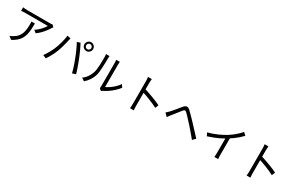

<svg xmlns="http://www.w3.org/2000/svg" viewBox="229 -2526 6523 4278"><g transform="rotate(30 3490.0 -386.5)"><path d="M931 -676Q925 -669 917.5 -659Q910 -649 904 -640Q885 -606 847.5 -556.5Q810 -507 761 -455.5Q712 -404 655 -364L589 -417Q624 -437 657.5 -465.5Q691 -494 720.5 -525.5Q750 -557 772.5 -587.5Q795 -618 808 -641Q792 -641 756.5 -641Q721 -641 672.5 -641Q624 -641 569 -641Q514 -641 460 -641Q406 -641 359 -641Q312 -641 280 -641Q248 -641 238 -641Q210 -641 182 -639.5Q154 -638 124 -635V-726Q150 -722 180 -719.5Q210 -717 238 -717Q248 -717 281 -717Q314 -717 361.5 -717Q409 -717 465 -717Q521 -717 576.5 -717Q632 -717 681 -717Q730 -717 764.5 -717Q799 -717 812 -717Q822 -717 835.5 -717.5Q849 -718 862 -720Q875 -722 882 -723ZM532 -544Q532 -463 527 -392Q522 -321 507 -259Q492 -197 461.5 -144.5Q431 -92 380 -46.5Q329 -1 253 37L179 -23Q200 -30 224 -41.5Q248 -53 269 -68Q328 -103 363 -147Q398 -191 415.5 -242.5Q433 -294 439.5 -351.5Q446 -409 446 -471Q446 -490 445.5 -507Q445 -524 442 -544Z M1763 -697Q1763 -670 1782 -650.5Q1801 -631 1829 -631Q1856 -631 1875.5 -650.5Q1895 -670 1895 -697Q1895 -725 1875.5 -744.5Q1856 -764 1829 -764Q1801 -764 1782 -744.5Q1763 -725 1763 -697ZM1717 -697Q1717 -728 1732 -753.5Q1747 -779 1772.5 -794.5Q1798 -810 1829 -810Q1859 -810 1885 -794.5Q1911 -779 1926 -753.5Q1941 -728 1941 -697Q1941 -666 1926 -641Q1911 -616 1885 -600.5Q1859 -585 1829 -585Q1798 -585 1772.5 -600.5Q1747 -616 1732 -641Q1717 -666 1717 -697ZM1198 -301Q1214 -340 1229.5 -386Q1245 -432 1258.5 -481.5Q1272 -531 1282 -579.5Q1292 -628 1296 -672L1385 -653Q1383 -642 1379 -629.5Q1375 -617 1372 -604Q1369 -591 1367 -580Q1362 -557 1353 -520Q1344 -483 1332 -439Q1320 -395 1306 -350.5Q1292 -306 1276 -268Q1258 -222 1234.5 -173.5Q1211 -125 1184 -79Q1157 -33 1129 7L1044 -29Q1091 -92 1131.5 -165.5Q1172 -239 1198 -301ZM1690 -339Q1675 -378 1657 -421Q1639 -464 1619 -507.5Q1599 -551 1580.5 -589.5Q1562 -628 1545 -655L1626 -682Q1641 -656 1659.5 -618Q1678 -580 1698 -537Q1718 -494 1737 -450Q1756 -406 1772 -366Q1787 -329 1804 -283.5Q1821 -238 1837.5 -191.5Q1854 -145 1868 -101.5Q1882 -58 1892 -24L1803 5Q1791 -46 1772.5 -105.5Q1754 -165 1733 -225.5Q1712 -286 1690 -339Z M2504 -21Q2507 -33 2508.5 -47.5Q2510 -62 2510 -77Q2510 -87 2510 -121Q2510 -155 2510 -204.5Q2510 -254 2510 -312Q2510 -370 2510 -428.5Q2510 -487 2510 -538Q2510 -589 2510 -626Q2510 -663 2510 -676Q2510 -705 2508 -724.5Q2506 -744 2505 -750H2597Q2597 -744 2595 -724Q2593 -704 2593 -676Q2593 -662 2593 -626.5Q2593 -591 2593 -540.5Q2593 -490 2593 -432.5Q2593 -375 2593 -319Q2593 -263 2593 -215.5Q2593 -168 2593 -137Q2593 -106 2593 -99Q2640 -121 2693 -157Q2746 -193 2796.5 -241Q2847 -289 2885 -345L2932 -277Q2889 -219 2831.5 -166Q2774 -113 2712 -71Q2650 -29 2591 0Q2579 7 2570.5 13Q2562 19 2557 23ZM2046 -26Q2109 -71 2153 -135Q2197 -199 2220 -272Q2231 -306 2237 -357Q2243 -408 2246 -465.5Q2249 -523 2249.5 -577.5Q2250 -632 2250 -674Q2250 -696 2248 -713.5Q2246 -731 2243 -747H2335Q2334 -741 2333 -729.5Q2332 -718 2331 -704Q2330 -690 2330 -675Q2330 -633 2329 -576.5Q2328 -520 2324.5 -458.5Q2321 -397 2315.5 -342Q2310 -287 2299 -250Q2277 -170 2230.5 -99Q2184 -28 2121 25Z M3317 -88Q3317 -102 3317 -144.5Q3317 -187 3317 -245.5Q3317 -304 3317 -368.5Q3317 -433 3317 -494Q3317 -555 3317 -602Q3317 -649 3317 -670Q3317 -691 3315 -721Q3313 -751 3309 -774H3407Q3405 -752 3402.5 -722Q3400 -692 3400 -670Q3400 -631 3400 -576.5Q3400 -522 3400 -460.5Q3400 -399 3400.5 -338.5Q3401 -278 3401 -225.5Q3401 -173 3401 -136.5Q3401 -100 3401 -88Q3401 -72 3401.5 -51Q3402 -30 3404 -8.5Q3406 13 3407 30H3310Q3314 6 3315.5 -27Q3317 -60 3317 -88ZM3383 -512Q3432 -497 3491.5 -476.5Q3551 -456 3613 -433Q3675 -410 3730.5 -386.5Q3786 -363 3827 -342L3793 -257Q3750 -281 3696 -304.5Q3642 -328 3585.5 -351Q3529 -374 3476.5 -392.5Q3424 -411 3383 -423Z M4042 -282Q4062 -298 4077.5 -313.5Q4093 -329 4113 -348Q4131 -366 4154.5 -394Q4178 -422 4205.5 -455Q4233 -488 4260 -521Q4287 -554 4310 -582Q4350 -629 4389 -634.5Q4428 -640 4479 -591Q4509 -563 4545.5 -525.5Q4582 -488 4618.5 -450.5Q4655 -413 4684 -382Q4718 -346 4760 -300.5Q4802 -255 4846 -208Q4890 -161 4928 -119L4859 -46Q4824 -90 4784 -136.5Q4744 -183 4706 -227.5Q4668 -272 4636 -308Q4614 -332 4587 -361.5Q4560 -391 4533 -420Q4506 -449 4482.5 -473.5Q4459 -498 4443 -513Q4414 -542 4395.5 -539.5Q4377 -537 4351 -506Q4333 -484 4310 -454.5Q4287 -425 4262 -393.5Q4237 -362 4214 -333Q4191 -304 4174 -283Q4159 -264 4143.5 -242.5Q4128 -221 4117 -206Z M5066 -361Q5196 -396 5308 -446Q5420 -496 5503 -548Q5555 -581 5604.5 -619.5Q5654 -658 5698 -700Q5742 -742 5776 -783L5843 -721Q5801 -676 5752 -633Q5703 -590 5648.5 -550.5Q5594 -511 5535 -474Q5480 -441 5411 -406Q5342 -371 5264 -340Q5186 -309 5106 -283ZM5487 -506 5573 -532V-76Q5573 -57 5573.5 -36Q5574 -15 5575.5 3Q5577 21 5579 31H5481Q5482 21 5483.5 3Q5485 -15 5486 -36Q5487 -57 5487 -76Z M6317 -88Q6317 -102 6317 -144.5Q6317 -187 6317 -245.5Q6317 -304 6317 -368.5Q6317 -433 6317 -494Q6317 -555 6317 -602Q6317 -649 6317 -670Q6317 -691 6315 -721Q6313 -751 6309 -774H6407Q6405 -752 6402.5 -722Q6400 -692 6400 -670Q6400 -631 6400 -576.5Q6400 -522 6400 -460.5Q6400 -399 6400.5 -338.5Q6401 -278 6401 -225.5Q6401 -173 6401 -136.5Q6401 -100 6401 -88Q6401 -72 6401.5 -51Q6402 -30 6404 -8.5Q6406 13 6407 30H6310Q6314 6 6315.5 -27Q6317 -60 6317 -88ZM6383 -512Q6432 -497 6491.5 -476.5Q6551 -456 6613 -433Q6675 -410 6730.5 -386.5Q6786 -363 6827 -342L6793 -257Q6750 -281 6696 -304.5Q6642 -328 6585.5 -351Q6529 -374 6476.5 -392.5Q6424 -411 6383 -423Z"/></g></svg>

Font: Noto Sans HK
Style: Regular
Weight: 400
Designer: Ryoko NISHIZUKA 西塚涼子 (kana, bopomofo & ideographs); Paul D. Hunt (Latin, Greek & Cyrillic); Sandoll Communications 산돌커뮤니
Foundry: Adobe
Version: Version 2.004-H2;hotconv 1.0.118;makeotfexe 2.5.65603